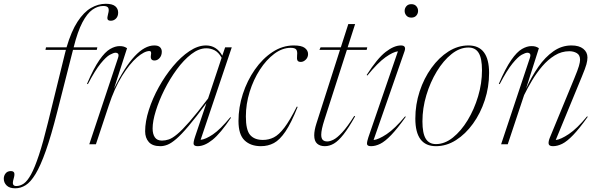

<svg xmlns="http://www.w3.org/2000/svg" viewBox="-173 -762 3152 1014"><path d="M129 -170.5Q97 -44.5 69 34.5Q41 113.5 14.8 156.8Q-11.5 200 -37.8 216.2Q-64 232.5 -92.5 232.5Q-123 232.5 -138 217.5Q-153 202.5 -153 182Q-153 165.5 -143.2 153.5Q-133.5 141.5 -116 141.5Q-101.5 141.5 -98 150.8Q-94.5 160 -101 182Q-107.5 204 -103.5 212.2Q-99.5 220.5 -87 220.5Q-66.5 220.5 -47.5 207.5Q-28.5 194.5 -9 159Q10.5 123.5 32.5 57.2Q54.5 -9 80.5 -115.5L169.5 -477.5Q172 -488.5 175 -498.5H67L70 -512H178.5Q203.5 -597 236.5 -647.5Q269.5 -698 307.5 -720Q345.5 -742 385.5 -742Q420.5 -742 435.8 -729Q451 -716 451 -695.5Q451 -675.5 439.5 -664Q428 -652.5 412.5 -652.5Q398.5 -652.5 395.2 -660.2Q392 -668 398 -689Q404 -710 398.8 -720.2Q393.5 -730.5 372.5 -730.5Q343 -730.5 315 -710.8Q287 -691 262 -643.5Q237 -596 216 -512H341L338 -498.5H212.5Z M450 -455Q455.5 -471 451.2 -477.2Q447 -483.5 437 -483.5Q427 -483.5 407.2 -472.8Q387.5 -462 358.5 -426.5Q329.5 -391 291 -317.5L286.5 -319.5Q322 -402 352 -445Q382 -488 408.5 -503.2Q435 -518.5 458.5 -518.5Q472 -518.5 480.8 -515.8Q489.5 -513 498 -507.5L429 -293.5Q540.5 -522 642 -522Q662.5 -522 672 -512.8Q681.5 -503.5 681.5 -489Q681.5 -469 670 -455.8Q658.5 -442.5 643 -442.5Q619.5 -442.5 624 -470Q626.5 -483.5 624.2 -488Q622 -492.5 616.5 -492.5Q589.5 -492.5 550.5 -458.8Q511.5 -425 471.5 -360.8Q431.5 -296.5 401.5 -205L333.5 0H298.5Z M857.5 -41 917 -217Q861.5 -142 823.2 -96.8Q785 -51.5 758.2 -28.5Q731.5 -5.5 711.8 2.2Q692 10 674 10Q632 10 612.8 -12Q593.5 -34 593.5 -68.5Q593.5 -120 613 -181Q632.5 -242 665.8 -302Q699 -362 740.8 -412Q782.5 -462 827.5 -492Q872.5 -522 915 -522Q970.5 -522 1001 -468L1016 -512H1051L886.5 -23.5Q912.5 -26 951.2 -52Q990 -78 1043.5 -143L1047 -140.5Q991.5 -57.5 949.5 -23.8Q907.5 10 871 10Q854 10 850.2 1Q846.5 -8 857.5 -41ZM633 -83.5Q633 -54 644.8 -36.8Q656.5 -19.5 682.5 -19.5Q699.5 -19.5 718 -25.5Q736.5 -31.5 762.2 -52.8Q788 -74 827.5 -119Q867 -164 926 -242L997.5 -457Q981 -486 960.2 -496.5Q939.5 -507 916.5 -507Q877.5 -507 837.2 -476Q797 -445 760.5 -395.2Q724 -345.5 695.2 -288Q666.5 -230.5 649.8 -176.2Q633 -122 633 -83.5Z M1362.5 -509.5Q1318 -509.5 1275.8 -478Q1233.5 -446.5 1199.5 -394Q1165.5 -341.5 1145.5 -277Q1125.5 -212.5 1125.5 -147Q1125.5 -75 1148.2 -49Q1171 -23 1215.5 -23Q1246.5 -23 1273.2 -36.5Q1300 -50 1328.8 -87.8Q1357.5 -125.5 1394.5 -199L1399 -197.5Q1365 -112.5 1334.8 -67.8Q1304.5 -23 1273.5 -6.5Q1242.5 10 1205 10Q1150.5 10 1118.5 -20.8Q1086.5 -51.5 1086.5 -123Q1086.5 -195 1109.5 -265.8Q1132.5 -336.5 1173 -394.5Q1213.5 -452.5 1266.2 -487.2Q1319 -522 1378.5 -522Q1419.5 -522 1436.8 -508.8Q1454 -495.5 1454 -476.5Q1454 -459 1441.8 -447Q1429.5 -435 1416 -435Q1402 -435 1398 -442.8Q1394 -450.5 1396 -470.5Q1398.5 -491 1391.5 -500.2Q1384.5 -509.5 1362.5 -509.5Z M1540.5 -129.5Q1523.5 -77 1523.5 -50.5Q1523.5 -31 1531.8 -23Q1540 -15 1555.5 -15Q1569.5 -15 1588.5 -24.5Q1607.5 -34 1634.2 -62.8Q1661 -91.5 1698 -150L1702.5 -147.5Q1668 -86 1641 -51.8Q1614 -17.5 1590.5 -3.8Q1567 10 1542.5 10Q1517 10 1501.8 -3.5Q1486.5 -17 1486.5 -47.5Q1486.5 -73.5 1498 -109.5L1622.5 -498.5H1514L1520 -512H1627L1666.5 -635H1702.5L1663 -512H1766.5L1763.5 -498.5H1659Z M1964 -704.5Q1964 -718.5 1973.2 -729.2Q1982.5 -740 1999.5 -740Q2016.5 -740 2025.8 -729.2Q2035 -718.5 2035 -704.5Q2035 -690.5 2025.8 -679.8Q2016.5 -669 1999.5 -669Q1982.5 -669 1973.2 -679.8Q1964 -690.5 1964 -704.5ZM1772.5 -37 1928.5 -491Q1903 -488 1862.8 -459.5Q1822.5 -431 1767 -363L1763.5 -366Q1819.5 -453.5 1863.8 -487.8Q1908 -522 1944.5 -522Q1974 -522 1963.5 -491.5L1800 -22.5Q1826 -25 1869 -53.5Q1912 -82 1966.5 -147.5L1970 -145Q1925.5 -82.5 1893 -48.8Q1860.5 -15 1835.2 -2.5Q1810 10 1786.5 10Q1765.5 10 1765.2 -2.5Q1765 -15 1772.5 -37Z M2301 -522Q2410 -522 2410 -376.5Q2410 -302 2387.2 -232.8Q2364.5 -163.5 2325 -108.8Q2285.5 -54 2235.2 -22Q2185 10 2129.5 10Q2020.5 10 2020.5 -135.5Q2020.5 -210 2043.2 -279.2Q2066 -348.5 2105.5 -403.2Q2145 -458 2195.2 -490Q2245.5 -522 2301 -522ZM2129.5 -1Q2175.5 -1 2218.8 -35.5Q2262 -70 2296.8 -127.2Q2331.5 -184.5 2352 -253.2Q2372.5 -322 2372.5 -391Q2372.5 -454 2355 -482.5Q2337.5 -511 2301 -511Q2255 -511 2211.8 -476.5Q2168.5 -442 2133.8 -384.8Q2099 -327.5 2078.5 -258.8Q2058 -190 2058 -121Q2058 -58 2075.5 -29.5Q2093 -1 2129.5 -1Z M2466 -317.5 2461.5 -319.5Q2497 -402 2527 -445Q2557 -488 2583.5 -503.2Q2610 -518.5 2633.5 -518.5Q2647 -518.5 2655.8 -515.8Q2664.5 -513 2673 -507.5L2605 -293.5Q2634 -357 2670 -408.8Q2706 -460.5 2749.8 -491.2Q2793.5 -522 2845 -522Q2885.5 -522 2907.5 -504.2Q2929.5 -486.5 2929.5 -458.5Q2929.5 -442.5 2924 -422.2Q2918.5 -402 2900 -357.5L2762 -22.5Q2788.5 -25.5 2831.2 -54Q2874 -82.5 2927.5 -147.5L2931 -145Q2886.5 -82.5 2854 -48.8Q2821.5 -15 2796.2 -2.5Q2771 10 2747.5 10Q2726.5 10 2724.5 -2.5Q2722.5 -15 2731.5 -36.5L2860 -348Q2878.5 -392.5 2884.5 -413.5Q2890.5 -434.5 2890.5 -446Q2890.5 -471.5 2873.2 -481.5Q2856 -491.5 2834 -491.5Q2792.5 -491.5 2756.5 -469.2Q2720.5 -447 2690.5 -411.8Q2660.5 -376.5 2636.5 -336.2Q2612.5 -296 2595 -260L2508.5 0H2473.5L2625 -455Q2630.5 -471 2626.2 -477.2Q2622 -483.5 2612 -483.5Q2602 -483.5 2582.2 -472.8Q2562.5 -462 2533.5 -426.5Q2504.5 -391 2466 -317.5Z"/></svg>

Font: Newsreader Display ExtraLight
Style: Italic
Weight: 275
Italic angle: -17°
Designer: Hugues Gentile
Foundry: Production Type
Version: Version 1.002